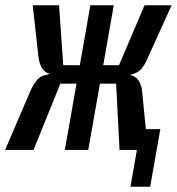

<svg xmlns="http://www.w3.org/2000/svg" viewBox="-52 -570 673 730"><path d="M468.5 0H402.5L389.5 -252H328L283.5 0H194.5L239 -252H177.5L75.5 0H-32.5L64 -225Q77.5 -255.5 92.5 -269.8Q107.5 -284 126.5 -285.5L136.5 -290Q119 -293.5 108 -310.8Q97 -328 94 -355L72.5 -550H172.5L188.5 -322H251.5L291.5 -550H380.5L340.5 -322H400.5L497.5 -550H600.5L508.5 -347Q496.5 -319.5 483.8 -306.2Q471 -293 451.5 -288L442 -284.5Q463 -281.5 475 -263.8Q487 -246 489 -216.5L502.5 -79H557.5L519 140H444Z"/></svg>

Font: JuliaMono
Style: Bold Italic
Weight: 700
Italic angle: -9°
Monospace: yes
Designer: cormullion
Foundry: corm
Version: Version 0.057; ttfautohint (v1.8.4)